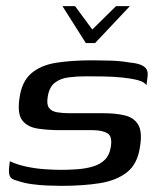

<svg xmlns="http://www.w3.org/2000/svg" viewBox="-20 -600 510 624"><path d="M183 -580H224L280 -504L357 -580H402L289 -460H259ZM180 4Q161 4 135 3Q109 2 83.5 -1.5Q58 -5 38 -12Q25 -15 18 -20Q11 -25 9.5 -37.5Q8 -50 12 -76Q35 -65 65.5 -58.5Q96 -52 126 -50Q156 -48 178 -48Q205 -48 232 -50Q259 -52 282.5 -59Q306 -66 321 -81Q336 -96 340 -122Q346 -157 329 -167Q312 -177 280 -177H175Q136 -177 103 -182Q70 -187 53 -208Q36 -229 43 -279Q50 -334 81 -361Q112 -388 162.5 -396Q213 -404 281 -404Q305 -404 338.5 -403Q372 -402 400 -397Q423 -395 437 -389.5Q451 -384 456.5 -374.5Q462 -365 459 -346L456 -323Q449 -334 428 -339.5Q407 -345 378 -348Q349 -351 317.5 -351.5Q286 -352 259 -352Q229 -352 202.5 -348.5Q176 -345 158 -331Q140 -317 135 -285Q131 -260 139.5 -249Q148 -238 166 -235Q184 -232 207 -232H317Q356 -232 385.5 -225Q415 -218 429 -195Q443 -172 435 -123Q427 -67 392.5 -40Q358 -13 303.5 -4.5Q249 4 180 4Z"/></svg>

Font: Genos Medium
Style: Italic
Weight: 500
Italic angle: -8°
Designer: Robert E. Leuschke
Foundry: Robert E. Leuschke
Version: Version 1.010